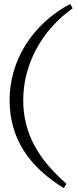

<svg xmlns="http://www.w3.org/2000/svg" viewBox="-20 -753 389 976"><path d="M349.1 -710.9Q292 -669.9 245.6 -618.4Q199.2 -566.9 166.5 -507.1Q133.8 -447.3 116 -380.9Q98.1 -314.5 98.1 -243.2Q98.1 -180.7 112.1 -124.5Q126 -68.4 153.6 -16.1Q181.2 36.1 222.4 85Q263.7 133.8 317.9 181.2L304.2 203.1Q238.8 163.1 187.5 115.7Q136.2 68.4 101.1 13.2Q65.9 -42 47.4 -106Q28.8 -169.9 28.8 -243.2Q28.8 -319.3 49.8 -390.9Q70.8 -462.4 110.6 -525.6Q150.4 -588.9 207.5 -641.8Q264.6 -694.8 336.9 -732.9Z"/></svg>

Font: Simonetta
Style: Regular
Weight: 400
Designer: Gayaneh Bagdasaryan
Foundry: BrownFox
Version: Version 1.001